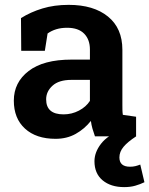

<svg xmlns="http://www.w3.org/2000/svg" viewBox="-20 -558 611 786"><path d="M207.5 10.3Q127.9 10.3 82.3 -31.5Q36.6 -73.2 36.6 -146Q36.6 -220.7 97.2 -267.3Q157.7 -314 272.9 -314H348.1V-355.5Q348.1 -396 324.5 -420.2Q300.8 -444.3 254.9 -444.3Q230 -444.3 210.2 -438.2Q190.4 -432.1 174.8 -420.9L163.6 -350.1H66.9L65.9 -483.9Q105.5 -508.8 153.8 -523.4Q202.1 -538.1 261.2 -538.1Q363.3 -538.1 422.1 -490.2Q481 -442.4 481 -354V-128.9Q481 -118.2 481.2 -107.9Q481.4 -97.7 482.9 -87.9L537.1 -80.1V0H368.7Q363.3 -15.1 358.6 -31Q354 -46.9 352.1 -63Q326.2 -30.3 290 -10Q253.9 10.3 207.5 10.3ZM240.2 -89.8Q273.9 -89.8 303.2 -105.2Q332.5 -120.6 348.1 -145V-231H272.5Q221.2 -231 195.1 -207.3Q168.9 -183.6 168.9 -151.4Q168.9 -89.8 240.2 -89.8ZM488.3 208Q433.6 208 400.1 180.2Q366.7 152.3 366.7 102.1Q366.7 65.4 393.6 30.5Q420.4 -4.4 481.9 -28.8L537.6 0Q502.4 22.9 485.6 43.2Q468.8 63.5 468.8 86.4Q468.8 124.5 512.2 124.5Q523.9 124.5 534.2 122.1Q544.4 119.6 554.2 115.7L571.3 188Q554.2 196.3 534.2 202.1Q514.2 208 488.3 208Z"/></svg>

Font: Roboto Slab SemiBold
Style: Regular
Weight: 600
Designer: Google
Version: Version 2.001; ttfautohint (v1.8.3)